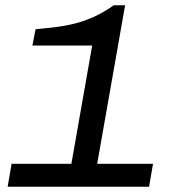

<svg xmlns="http://www.w3.org/2000/svg" viewBox="-20 -709 682 729"><path d="M9 0 24 -87H251L330 -536H103L115 -598Q159 -602 197.5 -607Q236 -612 271 -621.5Q306 -631 340.5 -647Q375 -663 412 -689H455L349 -87H561L546 0Z"/></svg>

Font: Archivo Expanded
Style: Italic
Weight: 400
Width: 7
Italic angle: -10°
Designer: Hector Gatti
Foundry: Omnibus-Type
Version: Version 2.001